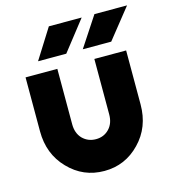

<svg xmlns="http://www.w3.org/2000/svg" viewBox="-107 -788 795 887"><g transform="rotate(-15 291.0 -344.0)"><path d="M332 -557H468L582 -700H426ZM118 -557H253L365 -700H208ZM43 -500V-242Q43 -133 113 -61Q183 12 284 12Q384 12 454 -61Q524 -133 524 -242V-500H372V-235Q372 -192 347 -166Q322 -140 284 -140Q246 -140 220 -166Q195 -192 195 -235V-500Z"/></g></svg>

Font: Unageo
Style: ExtraBold
Weight: 800
Designer: Richard Sepsi
Foundry: Richard Sepsi
Version: Version 2.000